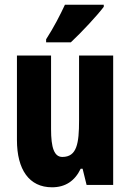

<svg xmlns="http://www.w3.org/2000/svg" viewBox="-20 -786 554 816"><path d="M421 -757V-766H256C235 -721 210 -672 176 -619V-606H281C329 -651 393 -720 421 -757ZM461 -550H316V-274C316 -177 307 -119 245 -119C210 -119 197 -159 197 -237V-550H52V-191C52 -65 104 10 201 10C258 10 298 -17 323 -69H331L348 0H461Z"/></svg>

Font: Noto Sans Armenian ExtraCondensed ExtraBold
Style: Regular
Weight: 800
Width: 2
Designer: Monotype Design Team
Foundry: Monotype Imaging Inc.
Version: Version 2.008